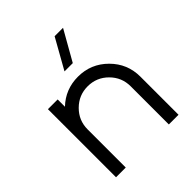

<svg xmlns="http://www.w3.org/2000/svg" viewBox="-206 -873 1000 1000"><g transform="rotate(-45 294.0 -373.0)"><path d="M268.6 -579.6 361.8 -745.6H423.8L329.6 -579.6ZM68.4 0V-501.5H140.1V-447.8Q206.1 -510.7 298.8 -510.7Q394 -510.7 461.4 -443.4Q528.8 -376 528.8 -280.8V0H457.5V-280.8Q457.5 -346.7 411.1 -393.1Q364.7 -439.5 298.8 -439.5Q233.4 -439.5 186.8 -393.1Q140.1 -346.7 140.1 -280.8V0Z"/></g></svg>

Font: Basically A Sans Serif
Style: Regular
Weight: 400
Designer: Hyung-Suk Kim
Foundry: Mental Design
Version: 1.000